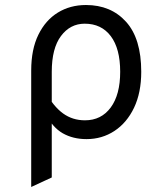

<svg xmlns="http://www.w3.org/2000/svg" viewBox="-20 -543 656 766"><path d="M104.5 203V-261.5Q104.5 -346 133 -404.2Q161.5 -462.5 210.8 -492.8Q260 -523 323 -523Q422.5 -523 483 -456Q543.5 -389 543.5 -256.5Q543.5 -173.5 514.8 -113.2Q486 -53 436.5 -20.5Q387 12 325 12Q271.5 12 230.5 -11.2Q189.5 -34.5 161 -90.5V-176.5Q193.5 -118 231.5 -90.5Q269.5 -63 319 -63Q384 -63 421.8 -114.2Q459.5 -165.5 459.5 -256.5Q459.5 -349 422 -398.8Q384.5 -448.5 318 -448.5Q260 -448.5 223.2 -399.2Q186.5 -350 186.5 -256.5V165Z"/></svg>

Font: Overpass Mono
Style: Regular
Weight: 400
Designer: Delve Withrington, Dave Bailey
Foundry: Delve Fonts LLC
Version: Version 4.000